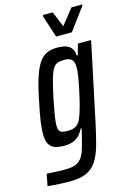

<svg xmlns="http://www.w3.org/2000/svg" viewBox="-170 -773 705 1038"><g transform="rotate(-15 182.0 -254.5)"><path d="M84 199Q65 199 43 198Q21 197 1 195.5Q-19 194 -36 192L-23 126Q-4 127 13 128Q30 129 46 129.5Q62 130 78 130Q113 130 134.5 122.5Q156 115 170 98Q184 81 193 53Q202 25 212 -17Q214 -27 217.5 -39Q221 -51 223 -62H217Q205 -36 188.5 -21.5Q172 -7 152.5 -1Q133 5 111 5Q77 5 55.5 -3Q34 -11 23.5 -31Q13 -51 13 -87Q13 -117 19 -158.5Q25 -200 37 -255Q52 -333 68 -384Q84 -435 103 -464.5Q122 -494 147.5 -506Q173 -518 210 -518Q234 -518 254 -512Q274 -506 286 -491Q298 -476 299 -449H305L322 -510H396L303 -70Q290 -10 278 35.5Q266 81 250.5 112Q235 143 213 162.5Q191 182 160 190.5Q129 199 84 199ZM149 -68Q169 -68 183 -73.5Q197 -79 208 -91.5Q219 -104 226 -125Q232 -140 239.5 -165.5Q247 -191 254 -221.5Q261 -252 267.5 -283Q274 -314 278 -340.5Q282 -367 282 -384Q283 -417 270.5 -430.5Q258 -444 229 -444Q205 -444 189.5 -438.5Q174 -433 163 -414.5Q152 -396 141.5 -358.5Q131 -321 117 -255Q107 -205 101 -168Q95 -131 95 -114Q95 -94 100.5 -84Q106 -74 118 -71Q130 -68 149 -68ZM218 -577 178 -701 180 -708H234L270 -621L339 -708H400L398 -701L306 -577Z"/></g></svg>

Font: Saira ExtraCondensed Medium
Style: Italic
Weight: 500
Width: 2
Italic angle: -12°
Designer: Hector Gatti with collaboration of the Omnibus-Type team
Foundry: Omnibus-Type
Version: Version 1.101